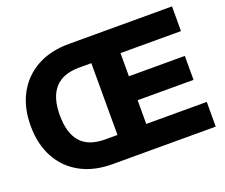

<svg xmlns="http://www.w3.org/2000/svg" viewBox="-119 -910 1281 1092"><g transform="rotate(-20 522.0 -364.0)"><path d="M388.2 0Q276.9 0 195.3 -44.7Q113.8 -89.4 69.6 -170.9Q25.4 -252.4 25.4 -363.8Q25.4 -475.1 70.1 -556.6Q114.7 -638.2 196 -682.9Q277.3 -727.5 388.2 -727.5H1013.2V-578.1H647V-438H985.4V-293H647V-149.4H1013.2V0ZM471.7 -146.5V-581.1H399.4Q298.8 -581.1 250.2 -526.1Q201.7 -471.2 201.7 -363.8Q201.7 -256.3 249.3 -201.4Q296.9 -146.5 397.5 -146.5Z"/></g></svg>

Font: Inter Display ExtraBold
Style: Regular
Weight: 800
Designer: Rasmus Andersson
Foundry: rsms
Version: Version 4.000;git-a52131595